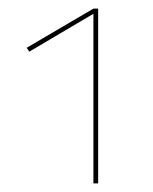

<svg xmlns="http://www.w3.org/2000/svg" viewBox="-20 -426 355 446"><path d="M208 -406V0H197V-394L48 -306L42 -315L197 -406Z"/></svg>

Font: Ysabeau Hairline
Style: Regular
Weight: 100
Designer: Christian Thalmann (Catharsis Fonts)
Version: Version 0.003